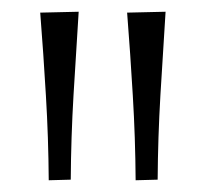

<svg xmlns="http://www.w3.org/2000/svg" viewBox="-20 -764 376 327"><path d="M63 -457Q62.5 -529.5 58.2 -601Q54 -672.5 48.5 -742.5L114 -744Q109.5 -673.5 105.2 -601.8Q101 -530 100.5 -458ZM211 -457Q210.5 -529.5 206.2 -601Q202 -672.5 196.5 -742.5L262 -744Q257.5 -673.5 253.2 -601.8Q249 -530 248.5 -458Z"/></svg>

Font: Commissioner Loud ExtraLight
Style: Regular
Weight: 200
Designer: Kostas Bartsokas
Foundry: Kostas Bartsokas
Version: Version 1.000; ttfautohint (v1.8.3)